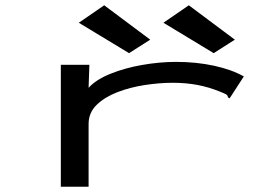

<svg xmlns="http://www.w3.org/2000/svg" viewBox="-20 -705 1040 726"><path d="M210 -460H318L315 -373Q343 -404 397.5 -426Q452 -448 518 -459.5Q584 -471 646 -471Q722 -471 789 -456.5Q856 -442 902 -416L854 -342L848 -333L842 -337Q841 -345 834.5 -348.5Q828 -352 813 -358Q769 -376 725.5 -384Q682 -392 633 -392Q583 -392 527.5 -383.5Q472 -375 424 -356.5Q376 -338 345.5 -308.5Q315 -279 315 -236V1H210ZM468 -504 278 -619 374 -685 548 -555ZM788 -504 598 -619 694 -685 868 -555Z"/></svg>

Font: Inconsolata UltraExpanded Medium
Style: Regular
Weight: 500
Width: 9
Monospace: yes
Designer: Raph Levien, Cyreal, Brenton Simpson
Foundry: Raph Levien, Cyreal, Google
Version: Version 3.001; ttfautohint (v1.8.2.53-6de2)